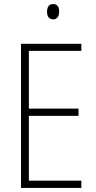

<svg xmlns="http://www.w3.org/2000/svg" viewBox="-20 -931 475 951"><path d="M243 -911C221 -911 213 -893 213 -873C213 -851 222 -835 243 -835C263 -835 273 -850 273 -874C273 -894 266 -911 243 -911ZM383 0V-36H123V-357H369V-393H123V-679H383V-714H84V0Z"/></svg>

Font: Noto Sans Ethiopic Condensed ExtraLight
Style: Regular
Weight: 200
Width: 3
Designer: Monotype Design Team
Foundry: Monotype Imaging Inc.
Version: Version 2.102